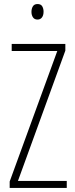

<svg xmlns="http://www.w3.org/2000/svg" viewBox="-20 -932 371 952"><path d="M311 0H28V-32L264 -679H38V-714H304V-681L69 -35H311ZM166 -912Q183 -912 189.5 -900.5Q196 -889 196 -874Q196 -856 188 -845.5Q180 -835 166 -835Q151 -835 143.5 -846Q136 -857 136 -873Q136 -889 143 -900.5Q150 -912 166 -912Z"/></svg>

Font: Noto Sans Lao Looped ExtraCondensed ExtraLight
Style: Regular
Weight: 200
Width: 2
Designer: Mark Frömberg, Ben Mitchell
Foundry: The Fontpad Ltd
Version: Version 1.002; ttfautohint (v1.8.4.7-5d5b)